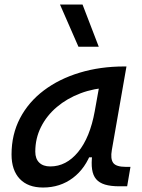

<svg xmlns="http://www.w3.org/2000/svg" viewBox="-20 -815 626 845"><path d="M169.4 10.3Q103 10.3 66.9 -27.8Q30.8 -65.9 30.8 -135.3Q30.8 -223.1 68.1 -294.7Q105.5 -366.2 172.9 -417Q240.2 -467.8 330.6 -495.1Q420.9 -522.5 526.9 -522.5H536.6L472.2 -154.8Q465.3 -115.7 478.3 -98.1Q491.2 -80.6 534.2 -80.6H554.2L539.6 4.9H504.9Q467.3 4.9 442.1 -2.7Q417 -10.3 403.1 -26.6Q389.2 -43 385.3 -69.8Q381.3 -96.7 386.2 -135.3L414.6 -122.6H357.9L383.8 -150.9Q356.9 -74.2 300.8 -32Q244.6 10.3 169.4 10.3ZM201.2 -82.5Q271.5 -82.5 323.7 -146Q376 -209.5 397 -325.7L422.4 -467.3L461.9 -429.7Q393.6 -426.8 334.2 -404.3Q274.9 -381.8 230.2 -344Q185.5 -306.2 160.4 -256.1Q135.3 -206.1 135.3 -147.5Q135.3 -116.2 152.6 -99.4Q169.9 -82.5 201.2 -82.5ZM325.2 -609.4 244.1 -794.9H343.3L414.6 -609.4Z"/></svg>

Font: Cascadia Code PL
Style: Italic
Weight: 400
Italic angle: -10°
Monospace: yes
Designer: Aaron Bell
Foundry: Saja Typeworks
Version: Version 2404.023